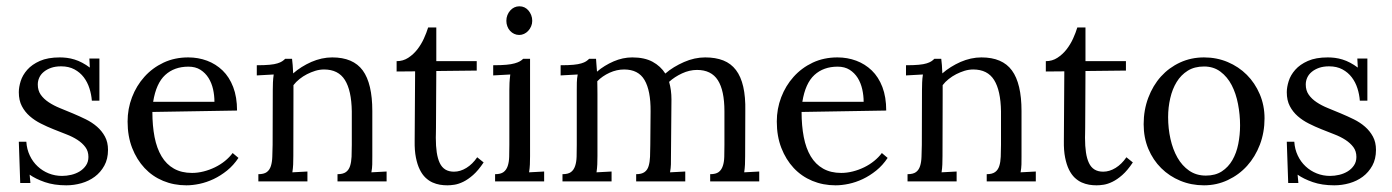

<svg xmlns="http://www.w3.org/2000/svg" viewBox="-20 -565 4335 598"><path d="M173.3 -17.1Q187.5 -17.1 201.9 -20.5Q216.3 -23.9 228.3 -31.2Q240.2 -38.6 247.8 -49.8Q255.4 -61 255.4 -76.2Q255.4 -94.2 245.8 -106.9Q236.3 -119.6 221.2 -129.4Q206.1 -139.2 186.5 -146.7Q167 -154.3 146.7 -162.4Q126.5 -170.4 107.2 -180.2Q87.9 -189.9 72.8 -203.1Q57.6 -216.3 48.1 -234.4Q38.6 -252.4 38.6 -277.8Q38.6 -293.5 44.4 -312.3Q50.3 -331.1 64.9 -347.7Q79.6 -364.3 104.2 -375.2Q128.9 -386.2 166.5 -386.2Q176.8 -386.2 188.5 -384.8Q200.2 -383.3 212.2 -379.6Q224.1 -376 236.1 -369.6Q248 -363.3 259.8 -354.5L258.3 -382.8H289.6V-251.5H266.1Q264.6 -271 258.5 -290Q252.4 -309.1 241 -324.2Q229.5 -339.4 211.9 -348.9Q194.3 -358.4 170.4 -358.4Q152.8 -358.4 139.4 -353.8Q126 -349.1 116.5 -341.3Q106.9 -333.5 102.3 -323.2Q97.7 -313 97.7 -301.8Q97.7 -283.2 106.9 -270Q116.2 -256.8 131.6 -246.6Q147 -236.3 166.7 -228.3Q186.5 -220.2 207 -211.7Q227.5 -203.1 247.3 -193.4Q267.1 -183.6 282.2 -170.4Q297.4 -157.2 306.9 -139.6Q316.4 -122.1 316.4 -98.1Q316.4 -69.8 304.9 -49.1Q293.5 -28.3 275.1 -14.6Q256.8 -1 233.6 5.6Q210.4 12.2 186.5 12.2Q148.4 12.2 119.6 2.2Q90.8 -7.8 72.3 -21L74.7 4.9H43L38.6 -123.5H62Q63.5 -100.1 72.8 -80.6Q82 -61 97.2 -46.9Q112.3 -32.7 131.8 -24.9Q151.4 -17.1 173.3 -17.1Z M566.9 -357.4Q522.9 -357.4 494.6 -331.5Q466.3 -305.7 457 -248H647.9Q647.9 -267.6 643.6 -287.1Q639.2 -306.6 629.4 -322.3Q619.6 -337.9 604.2 -347.7Q588.9 -357.4 566.9 -357.4ZM718.3 -220.7 454.6 -216.3Q454.6 -173.3 461.4 -138.2Q468.3 -103 483.2 -78.1Q498 -53.2 521.7 -39.8Q545.4 -26.4 578.1 -26.4Q595.7 -26.4 614 -31Q632.3 -35.6 649.4 -43.9Q666.5 -52.2 680.7 -63.7Q694.8 -75.2 704.6 -88.4L722.7 -73.2Q707.5 -50.3 687.3 -33.9Q667 -17.6 645.3 -7.3Q623.5 2.9 601.6 7.6Q579.6 12.2 560.5 12.2Q521.5 12.2 488 -1.7Q454.6 -15.6 430.2 -41.7Q405.8 -67.9 391.6 -104.2Q377.4 -140.6 377.4 -186.5Q377.4 -226.1 391.1 -262Q404.8 -297.9 429.7 -325.7Q454.6 -353.5 489.3 -369.9Q523.9 -386.2 566.4 -386.2Q597.2 -386.2 624.8 -376Q652.3 -365.7 673.3 -345.5Q694.3 -325.2 706.3 -293.9Q718.3 -262.7 718.3 -220.7Z M829.6 -284.7Q829.6 -295.9 830.1 -308.1Q830.6 -320.3 832.5 -333L779.8 -330.1V-361.8Q804.2 -361.8 819.6 -363.3Q835 -364.7 844.2 -367.7Q853.5 -370.6 858.6 -374Q863.8 -377.4 868.2 -381.8H889.6Q890.6 -373 891.6 -362.3Q892.6 -351.6 893.1 -336.4Q905.3 -347.2 919.7 -356.2Q934.1 -365.2 949.7 -372.1Q965.3 -378.9 981.9 -382.6Q998.5 -386.2 1014.6 -386.2Q1080.1 -386.2 1109.9 -345.5Q1139.6 -304.7 1139.6 -219.2V-79.1Q1139.6 -64.5 1139.4 -53Q1139.2 -41.5 1136.7 -28.3L1184.1 -30.8V0H1031.2V-22.5Q1048.3 -22.5 1057.4 -29.1Q1066.4 -35.6 1070.3 -47.9Q1074.2 -60.1 1075 -76.9Q1075.7 -93.8 1075.7 -113.8V-218.3Q1074.7 -283.2 1054.2 -315.9Q1033.7 -348.6 989.3 -348.6Q975.6 -348.6 962.2 -344.5Q948.7 -340.3 936.3 -334Q923.8 -327.6 912.8 -318.8Q901.9 -310.1 894 -299.8Q894 -293 894 -285.6Q894 -278.3 894 -270.5L893.6 -79.1Q893.6 -64.5 893.1 -53Q892.6 -41.5 890.6 -28.3L937.5 -30.8V0H784.7V-22.5Q802.2 -22.5 811 -29.1Q819.8 -35.6 823.7 -47.9Q827.6 -60.1 828.1 -76.9Q828.6 -93.8 829.1 -113.8Z M1215.3 -374.5Q1235.4 -374.5 1251.5 -385Q1267.6 -395.5 1279.8 -411.1Q1292 -426.8 1300.3 -445.1Q1308.6 -463.4 1313.5 -479.5H1338.9Q1338.9 -449.2 1338.9 -423.3Q1338.9 -397.5 1338.9 -374.5H1464.8V-345.2L1338.9 -343.8Q1338.4 -294.9 1338.4 -260.5Q1338.4 -226.1 1338.1 -203.1Q1337.9 -180.2 1337.9 -166.7Q1337.9 -153.3 1337.6 -146.5Q1337.4 -139.6 1337.4 -137.7Q1337.4 -135.7 1337.4 -135.3Q1337.4 -109.9 1340.3 -90.3Q1343.3 -70.8 1349.6 -57.4Q1356 -43.9 1366.9 -37.1Q1377.9 -30.3 1394 -30.3Q1413.6 -30.3 1432.6 -42Q1451.7 -53.7 1466.3 -75.2L1486.3 -59.1Q1469.7 -34.2 1453.6 -20Q1437.5 -5.9 1422.9 1.2Q1408.2 8.3 1395.5 10.3Q1382.8 12.2 1373.5 12.2Q1361.8 12.2 1350.1 10.3Q1338.4 8.3 1326.9 3.2Q1315.4 -2 1305.2 -11.7Q1294.9 -21.5 1287.4 -36.9Q1279.8 -52.2 1275.4 -74.2Q1271 -96.2 1271.5 -126L1272.9 -342.8L1215.3 -342.3Z M1566.4 -284.7Q1566.4 -295.9 1566.9 -306.9Q1567.4 -317.9 1569.3 -333L1516.1 -330.1V-361.8Q1541 -361.8 1556.9 -363.3Q1572.8 -364.7 1583 -367.7Q1593.3 -370.6 1599.1 -374Q1605 -377.4 1609.4 -381.8H1630.9V-79.1Q1630.9 -64.5 1630.4 -53Q1629.9 -41.5 1627.9 -28.3L1674.8 -30.8V0H1522V-22.5Q1539.6 -22.5 1548.3 -29.1Q1557.1 -35.6 1561.3 -47.9Q1565.4 -60.1 1565.9 -76.9Q1566.4 -93.8 1566.4 -113.8ZM1637.7 -500Q1637.7 -491.2 1634.3 -483.2Q1630.9 -475.1 1625.2 -469Q1619.6 -462.9 1612.3 -459.5Q1605 -456.1 1597.2 -456.1Q1588.9 -456.1 1581.5 -459.5Q1574.2 -462.9 1568.6 -469Q1563 -475.1 1560.1 -483.2Q1557.1 -491.2 1557.1 -500Q1557.1 -509.8 1560.3 -517.8Q1563.5 -525.9 1569.1 -532.2Q1574.7 -538.6 1582 -542Q1589.4 -545.4 1597.7 -545.4Q1606.4 -545.4 1613.5 -542Q1620.6 -538.6 1626 -532.2Q1631.3 -525.9 1634.5 -517.8Q1637.7 -509.8 1637.7 -500Z M1776.4 -284.7Q1776.4 -295.9 1776.6 -308.1Q1776.9 -320.3 1779.3 -333L1726.1 -330.1V-361.8Q1751 -361.8 1766.1 -363.3Q1781.2 -364.7 1790.8 -367.7Q1800.3 -370.6 1805.4 -374Q1810.5 -377.4 1814.9 -381.8H1836.4Q1836.9 -374.5 1837.6 -365Q1838.4 -355.5 1839.4 -341.8Q1850.6 -351.6 1863.8 -359.6Q1877 -367.7 1891.1 -373.8Q1905.3 -379.9 1919.9 -383.1Q1934.6 -386.2 1949.2 -386.2Q1987.3 -386.2 2012.5 -372.6Q2037.6 -358.9 2052.2 -335.9Q2064.5 -346.7 2079.3 -355.7Q2094.2 -364.7 2110.4 -371.8Q2126.5 -378.9 2143.3 -382.6Q2160.2 -386.2 2176.3 -386.2Q2209 -386.2 2232.9 -376.7Q2256.8 -367.2 2272.2 -346.9Q2287.6 -326.7 2294.9 -294.9Q2302.2 -263.2 2301.3 -219.2L2300.8 -79.1Q2300.8 -64.5 2300.3 -53Q2299.8 -41.5 2297.9 -28.3L2344.7 -30.8V0H2191.9V-22.5Q2209.5 -22.5 2218.3 -29.1Q2227.1 -35.6 2231.2 -47.9Q2235.4 -60.1 2235.8 -76.9Q2236.3 -93.8 2236.3 -113.8V-218.3Q2236.3 -283.2 2215.8 -315.2Q2195.3 -347.2 2150.9 -347.2Q2127.4 -347.2 2104.2 -336.4Q2081.1 -325.7 2064 -310.1Q2071.3 -284.7 2071.3 -255.4L2069.8 -79.1Q2069.8 -64.5 2069.6 -53Q2069.3 -41.5 2066.9 -28.3L2114.3 -30.8V0H1961.4V-22.5Q1978.5 -22.5 1987.5 -29.1Q1996.6 -35.6 2000.2 -47.9Q2003.9 -60.1 2004.6 -76.9Q2005.4 -93.8 2005.4 -113.8L2006.3 -218.3Q2006.8 -282.7 1987.5 -315.7Q1968.3 -348.6 1923.8 -348.6Q1900.9 -348.6 1878.4 -338.4Q1856 -328.1 1840.3 -312Q1840.3 -303.2 1840.6 -293.2Q1840.8 -283.2 1840.8 -272V-79.1Q1840.8 -64.5 1840.3 -53Q1839.8 -41.5 1837.9 -28.3L1884.8 -30.8V0H1731.9V-22.5Q1749.5 -22.5 1758.3 -29.1Q1767.1 -35.6 1771.2 -47.9Q1775.4 -60.1 1775.9 -76.9Q1776.4 -93.8 1776.4 -113.8Z M2588.9 -357.4Q2544.9 -357.4 2516.6 -331.5Q2488.3 -305.7 2479 -248H2669.9Q2669.9 -267.6 2665.5 -287.1Q2661.1 -306.6 2651.4 -322.3Q2641.6 -337.9 2626.2 -347.7Q2610.8 -357.4 2588.9 -357.4ZM2740.2 -220.7 2476.6 -216.3Q2476.6 -173.3 2483.4 -138.2Q2490.2 -103 2505.1 -78.1Q2520 -53.2 2543.7 -39.8Q2567.4 -26.4 2600.1 -26.4Q2617.7 -26.4 2636 -31Q2654.3 -35.6 2671.4 -43.9Q2688.5 -52.2 2702.6 -63.7Q2716.8 -75.2 2726.6 -88.4L2744.6 -73.2Q2729.5 -50.3 2709.2 -33.9Q2689 -17.6 2667.2 -7.3Q2645.5 2.9 2623.5 7.6Q2601.6 12.2 2582.5 12.2Q2543.5 12.2 2510 -1.7Q2476.6 -15.6 2452.1 -41.7Q2427.7 -67.9 2413.6 -104.2Q2399.4 -140.6 2399.4 -186.5Q2399.4 -226.1 2413.1 -262Q2426.8 -297.9 2451.7 -325.7Q2476.6 -353.5 2511.2 -369.9Q2545.9 -386.2 2588.4 -386.2Q2619.1 -386.2 2646.7 -376Q2674.3 -365.7 2695.3 -345.5Q2716.3 -325.2 2728.3 -293.9Q2740.2 -262.7 2740.2 -220.7Z M2851.6 -284.7Q2851.6 -295.9 2852.1 -308.1Q2852.5 -320.3 2854.5 -333L2801.8 -330.1V-361.8Q2826.2 -361.8 2841.6 -363.3Q2856.9 -364.7 2866.2 -367.7Q2875.5 -370.6 2880.6 -374Q2885.7 -377.4 2890.1 -381.8H2911.6Q2912.6 -373 2913.6 -362.3Q2914.6 -351.6 2915 -336.4Q2927.2 -347.2 2941.7 -356.2Q2956.1 -365.2 2971.7 -372.1Q2987.3 -378.9 3003.9 -382.6Q3020.5 -386.2 3036.6 -386.2Q3102.1 -386.2 3131.8 -345.5Q3161.6 -304.7 3161.6 -219.2V-79.1Q3161.6 -64.5 3161.4 -53Q3161.1 -41.5 3158.7 -28.3L3206.1 -30.8V0H3053.2V-22.5Q3070.3 -22.5 3079.3 -29.1Q3088.4 -35.6 3092.3 -47.9Q3096.2 -60.1 3096.9 -76.9Q3097.7 -93.8 3097.7 -113.8V-218.3Q3096.7 -283.2 3076.2 -315.9Q3055.7 -348.6 3011.2 -348.6Q2997.6 -348.6 2984.1 -344.5Q2970.7 -340.3 2958.3 -334Q2945.8 -327.6 2934.8 -318.8Q2923.8 -310.1 2916 -299.8Q2916 -293 2916 -285.6Q2916 -278.3 2916 -270.5L2915.5 -79.1Q2915.5 -64.5 2915 -53Q2914.6 -41.5 2912.6 -28.3L2959.5 -30.8V0H2806.6V-22.5Q2824.2 -22.5 2833 -29.1Q2841.8 -35.6 2845.7 -47.9Q2849.6 -60.1 2850.1 -76.9Q2850.6 -93.8 2851.1 -113.8Z M3237.3 -374.5Q3257.3 -374.5 3273.4 -385Q3289.6 -395.5 3301.8 -411.1Q3314 -426.8 3322.3 -445.1Q3330.6 -463.4 3335.4 -479.5H3360.8Q3360.8 -449.2 3360.8 -423.3Q3360.8 -397.5 3360.8 -374.5H3486.8V-345.2L3360.8 -343.8Q3360.4 -294.9 3360.4 -260.5Q3360.4 -226.1 3360.1 -203.1Q3359.9 -180.2 3359.9 -166.7Q3359.9 -153.3 3359.6 -146.5Q3359.4 -139.6 3359.4 -137.7Q3359.4 -135.7 3359.4 -135.3Q3359.4 -109.9 3362.3 -90.3Q3365.2 -70.8 3371.6 -57.4Q3377.9 -43.9 3388.9 -37.1Q3399.9 -30.3 3416 -30.3Q3435.5 -30.3 3454.6 -42Q3473.6 -53.7 3488.3 -75.2L3508.3 -59.1Q3491.7 -34.2 3475.6 -20Q3459.5 -5.9 3444.8 1.2Q3430.2 8.3 3417.5 10.3Q3404.8 12.2 3395.5 12.2Q3383.8 12.2 3372.1 10.3Q3360.4 8.3 3348.9 3.2Q3337.4 -2 3327.1 -11.7Q3316.9 -21.5 3309.3 -36.9Q3301.8 -52.2 3297.4 -74.2Q3293 -96.2 3293.5 -126L3294.9 -342.8L3237.3 -342.3Z M3730 -357.9Q3700.2 -357.9 3679.2 -344.7Q3658.2 -331.5 3644.8 -309.6Q3631.3 -287.6 3624.8 -259Q3618.2 -230.5 3618.2 -200.2Q3618.2 -165 3625.5 -132.3Q3632.8 -99.6 3647.2 -74.2Q3661.6 -48.8 3683.8 -33.4Q3706.1 -18.1 3735.8 -18.1Q3765.1 -18.1 3785.4 -31.2Q3805.7 -44.4 3818.4 -66.4Q3831.1 -88.4 3836.7 -116.7Q3842.3 -145 3842.3 -174.3Q3842.3 -208 3835.9 -241Q3829.6 -273.9 3816.2 -299.8Q3802.7 -325.7 3781.2 -341.8Q3759.8 -357.9 3730 -357.9ZM3730 -386.2Q3769.5 -386.2 3803.7 -371.8Q3837.9 -357.4 3863.3 -332Q3888.7 -306.6 3903.6 -271.7Q3918.5 -236.8 3918.5 -196.3Q3918.5 -152.8 3904.1 -114.7Q3889.6 -76.7 3864.3 -48.6Q3838.9 -20.5 3804.2 -4.2Q3769.5 12.2 3730 12.2Q3690.4 12.2 3656.2 -2Q3622.1 -16.1 3596.7 -41.3Q3571.3 -66.4 3556.6 -101.3Q3542 -136.2 3542 -178.2Q3542 -222.2 3556.4 -260.5Q3570.8 -298.8 3595.9 -326.7Q3621.1 -354.5 3655.5 -370.4Q3689.9 -386.2 3730 -386.2Z M4122.6 -17.1Q4136.7 -17.1 4151.1 -20.5Q4165.5 -23.9 4177.5 -31.2Q4189.5 -38.6 4197 -49.8Q4204.6 -61 4204.6 -76.2Q4204.6 -94.2 4195.1 -106.9Q4185.5 -119.6 4170.4 -129.4Q4155.3 -139.2 4135.7 -146.7Q4116.2 -154.3 4095.9 -162.4Q4075.7 -170.4 4056.4 -180.2Q4037.1 -189.9 4022 -203.1Q4006.8 -216.3 3997.3 -234.4Q3987.8 -252.4 3987.8 -277.8Q3987.8 -293.5 3993.7 -312.3Q3999.5 -331.1 4014.2 -347.7Q4028.8 -364.3 4053.5 -375.2Q4078.1 -386.2 4115.7 -386.2Q4126 -386.2 4137.7 -384.8Q4149.4 -383.3 4161.4 -379.6Q4173.3 -376 4185.3 -369.6Q4197.3 -363.3 4209 -354.5L4207.5 -382.8H4238.8V-251.5H4215.3Q4213.9 -271 4207.8 -290Q4201.7 -309.1 4190.2 -324.2Q4178.7 -339.4 4161.1 -348.9Q4143.6 -358.4 4119.6 -358.4Q4102.1 -358.4 4088.6 -353.8Q4075.2 -349.1 4065.7 -341.3Q4056.2 -333.5 4051.5 -323.2Q4046.9 -313 4046.9 -301.8Q4046.9 -283.2 4056.2 -270Q4065.4 -256.8 4080.8 -246.6Q4096.2 -236.3 4116 -228.3Q4135.7 -220.2 4156.2 -211.7Q4176.8 -203.1 4196.5 -193.4Q4216.3 -183.6 4231.4 -170.4Q4246.6 -157.2 4256.1 -139.6Q4265.6 -122.1 4265.6 -98.1Q4265.6 -69.8 4254.2 -49.1Q4242.7 -28.3 4224.4 -14.6Q4206.1 -1 4182.9 5.6Q4159.7 12.2 4135.7 12.2Q4097.7 12.2 4068.8 2.2Q4040 -7.8 4021.5 -21L4023.9 4.9H3992.2L3987.8 -123.5H4011.2Q4012.7 -100.1 4022 -80.6Q4031.2 -61 4046.4 -46.9Q4061.5 -32.7 4081.1 -24.9Q4100.6 -17.1 4122.6 -17.1Z"/></svg>

Font: Parastoo Print
Style: Print
Weight: 400
Foundry: Saber Rastikerdar (saber.rastikerdar@gmail.com)
Version: Version 1.0.0-alpha5